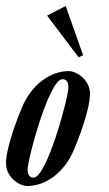

<svg xmlns="http://www.w3.org/2000/svg" viewBox="-72 -613 363 640"><path d="M1 -254C-6 -238 -52 -126 -52 -68C-52 -24 -9 7 19 7C81 7 144 -39 175 -115C182 -131 228 -243 228 -301C228 -345 185 -376 157 -376C95 -376 32 -330 1 -254ZM136 -349C148 -349 156 -341 156 -322C156 -287 84 -21 40 -21C28 -21 20 -29 20 -48C20 -83 92 -349 136 -349ZM85 -561 190 -422 205 -429 147 -593Z"/></svg>

Font: Romanesco
Style: Regular
Weight: 400
Designer: Astigmatic (AOETI)
Foundry: Astigmatic (AOETI)
Version: Version 1.000